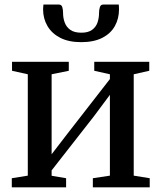

<svg xmlns="http://www.w3.org/2000/svg" viewBox="-20 -802 692 822"><path d="M30.5 0V-39L99 -50V-484L31.5 -499V-537.5H274.5V-499L201 -484V-141.5L265.5 -225.5L450.5 -463.5V-484L383.5 -499V-537.5H619V-499L552.5 -484V-50L621 -39V0H377.5V-39L450.5 -50V-396L382 -304L201 -72.5V-49.5L263 -39V0ZM232 -782.5Q243.5 -782.5 246.8 -771.2Q250 -760 250 -746Q250 -725 257 -705.8Q264 -686.5 281 -674.2Q298 -662 328.5 -662Q357.5 -662 374.2 -674.2Q391 -686.5 397.5 -705.8Q404 -725 404 -746Q404 -760 407.5 -771.2Q411 -782.5 422 -782.5H488.5Q489 -777.5 489.2 -772Q489.5 -766.5 489.5 -761.5Q489.5 -722.5 471.8 -690.5Q454 -658.5 417.8 -640Q381.5 -621.5 327.5 -621.5Q274.5 -621.5 238.2 -640Q202 -658.5 183.2 -690.5Q164.5 -722.5 164.5 -761.5Q164.5 -767 165 -772Q165.5 -777 166 -782.5Z"/></svg>

Font: Merriweather 60pt
Style: Regular
Weight: 400
Version: Version 2.100